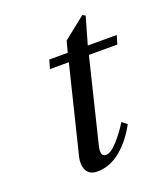

<svg xmlns="http://www.w3.org/2000/svg" viewBox="-120 -698 679 792"><g transform="rotate(-20 219.5 -302.0)"><path d="M125 -86 215 -452H132L143 -490H224L237 -539L334 -616L346 -609L312 -490H439L428 -452H303L214 -88Q202 -40 229 -40Q250 -40 281 -74.5Q312 -109 334 -146L356 -129Q323 -67 275.5 -27.5Q228 12 172 12Q136 12 124 -15.5Q112 -43 125 -86Z"/></g></svg>

Font: Lingua Franca
Style: Italic
Weight: 400
Italic angle: -13°
Version: Version 1.19